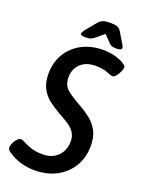

<svg xmlns="http://www.w3.org/2000/svg" viewBox="-163 -928 744 1006"><g transform="rotate(20 208.5 -425.0)"><path d="M162 6Q120 6 83 -5Q46 -16 18 -36Q9 -40 3 -47Q-3 -54 -3 -61Q-3 -71 3.5 -86Q10 -101 20.5 -112Q31 -123 40 -123Q48 -123 65 -114Q82 -105 108.5 -96Q135 -87 173 -87Q226 -87 257.5 -119Q289 -151 289 -201Q289 -231 274.5 -251.5Q260 -272 236.5 -287Q213 -302 187 -316Q153 -335 123.5 -357Q94 -379 76 -412Q58 -445 58 -495Q58 -559 87.5 -607.5Q117 -656 168.5 -683Q220 -710 287 -710Q319 -710 351 -702Q383 -694 405 -679Q420 -670 420 -661Q420 -651 413 -636Q406 -621 396 -609Q386 -597 378 -597Q367 -597 343.5 -607.5Q320 -618 276 -618Q225 -618 194 -589Q163 -560 163 -512Q163 -468 193 -444Q223 -420 269 -395Q303 -376 331.5 -353.5Q360 -331 378 -298Q396 -265 396 -214Q396 -149 366 -99.5Q336 -50 283.5 -22Q231 6 162 6ZM175 -740Q146 -740 146 -751Q146 -754 150.5 -762Q155 -770 166 -783L209 -835Q219 -846 232.5 -851Q246 -856 273 -856Q299 -856 311 -851Q323 -846 331 -835L362 -783Q369 -773 372.5 -765.5Q376 -758 376 -753Q376 -740 347 -740Q334 -740 325 -742Q316 -744 308 -752L268 -793L220 -753Q210 -745 199.5 -742.5Q189 -740 175 -740Z"/></g></svg>

Font: Asap Condensed Condensed Medium
Style: Italic
Weight: 500
Width: 3
Italic angle: -6°
Designer: Pablo Cosgaya
Foundry: Omnibus-Type
Version: Version 3.001; ttfautohint (v1.8.4.7-5d5b)